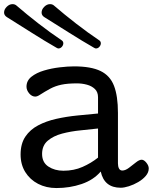

<svg xmlns="http://www.w3.org/2000/svg" viewBox="-57 -904 746 937"><path d="M218.3 13.7Q168.5 13.7 128.9 -6.8Q89.4 -27.3 66.4 -64.2Q43.5 -101.1 43.5 -149.9Q43.5 -202.6 66.7 -237.1Q89.8 -271.5 129.2 -292.2Q168.5 -313 217.8 -324Q267.1 -335 319.8 -340.3Q372.6 -345.7 421.4 -350.1V-429.2Q421.4 -455.1 406 -469.7Q390.6 -484.4 367.2 -490.7Q343.8 -497.1 318.4 -497.1Q272.5 -497.1 242.7 -490.7Q212.9 -484.4 188.2 -471.2Q163.6 -458 132.3 -438Q123 -432.6 115.2 -432.6Q98.6 -432.6 85.4 -448.2Q72.3 -463.9 72.3 -481Q72.3 -510.3 96.4 -529.5Q120.6 -548.8 157.7 -559.8Q194.8 -570.8 234.4 -575.4Q273.9 -580.1 304.2 -580.1Q387.2 -580.1 433.8 -557.4Q480.5 -534.7 499.5 -484.9Q518.6 -435.1 518.6 -353V-106.9Q518.6 -91.8 523.7 -81.8Q528.8 -71.8 540 -71.8Q554.7 -71.8 572.3 -85Q589.8 -98.1 606.2 -111.3Q622.6 -124.5 634.3 -124.5Q645.5 -124.5 657.2 -110.1Q668.9 -95.7 668.9 -82Q668.9 -62.5 654.3 -45.4Q639.6 -28.3 617.4 -15.4Q595.2 -2.4 572 4.9Q548.8 12.2 532.2 12.2Q451.7 12.2 434.6 -66.9Q398.9 -25.4 341.3 -5.9Q283.7 13.7 218.3 13.7ZM252.4 -70.8Q303.7 -70.8 345.7 -89.4Q387.7 -107.9 421.4 -134.8V-276.9Q382.8 -272.5 335.7 -267.8Q288.6 -263.2 246.1 -252Q203.6 -240.7 176 -217.3Q148.4 -193.8 148.4 -152.8Q148.4 -111.3 179.2 -91.1Q210 -70.8 252.4 -70.8ZM411.1 -667.5Q407.7 -667.5 401.9 -670.9Q342.3 -705.1 279.5 -744.9Q216.8 -784.7 158.7 -820.8Q146 -829.1 146 -842.8Q146 -857.9 158.9 -870.8Q171.9 -883.8 187 -883.8Q199.2 -883.8 207 -876.5Q256.8 -833.5 314.5 -788.8Q372.1 -744.1 426.8 -707.5Q435.1 -702.1 435.1 -692.9Q435.1 -683.6 428 -675.5Q420.9 -667.5 411.1 -667.5ZM228 -667.5Q224.6 -667.5 218.8 -670.9Q159.2 -705.1 96.7 -744.9Q34.2 -784.7 -23.9 -820.8Q-37.1 -829.6 -37.1 -842.8Q-37.1 -857.9 -24.2 -870.8Q-11.2 -883.8 3.9 -883.8Q16.1 -883.8 23.9 -876.5Q73.7 -833.5 131.3 -788.8Q189 -744.1 243.7 -707.5Q252 -702.1 252 -692.9Q252 -683.6 244.9 -675.5Q237.8 -667.5 228 -667.5Z"/></svg>

Font: Cutive
Style: Regular
Weight: 400
Version: Version 1.100; ttfautohint (v1.8.4.7-5d5b)